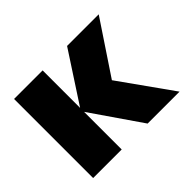

<svg xmlns="http://www.w3.org/2000/svg" viewBox="-118 -734 927 927"><g transform="rotate(-45 345.5 -270.0)"><path d="M428 0 251 -257V0H56V-540H251V-284L418 -540H634L454 -270L646 0Z"/></g></svg>

Font: Geist Black
Style: Regular
Weight: 400
Designer: Basement.studio, Andrés Briganti, Mateo Zaragoza
Foundry: Basement.studio, Vercel, Andrés Briganti, Guido Ferreyra, Mateo Zaragoza
Version: Version 1.401